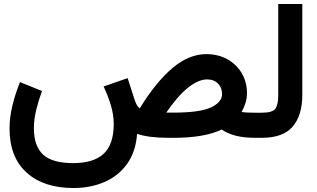

<svg xmlns="http://www.w3.org/2000/svg" viewBox="-20 -697 1602 971"><path d="M555.2 -68.4Q555.2 -116.7 540.3 -165.8Q525.4 -214.8 503.9 -259.8L625.5 -301.8L660.6 -193.4Q671.9 -157.7 687 -149.4Q768.6 -282.2 852.1 -352.8Q935.5 -423.3 1023.4 -423.3Q1083 -423.3 1129.6 -397.5Q1176.3 -371.6 1202.6 -326.9Q1229 -282.2 1229 -225.6Q1229 -199.7 1221.2 -175.3Q1213.4 -150.9 1201.7 -130.4Q1212.4 -128.9 1228.8 -127.9Q1245.1 -127 1269.5 -127H1284.2V0H1270Q1214.4 0 1172.4 -10.7Q1130.4 -21.5 1101.1 -42Q1014.6 0 857.9 0H833Q731.4 0 673.3 -20Q666.5 71.3 622.6 132.1Q578.6 192.9 508.3 223.4Q438 253.9 352.1 253.9Q201.2 253.9 114.7 176Q28.3 98.1 28.3 -46.9Q28.3 -105 43.2 -165Q58.1 -225.1 81.1 -281.7L192.4 -236.8Q175.3 -190.4 163.3 -141.8Q151.4 -93.3 151.4 -49.3Q151.4 42 198 85Q244.6 127.9 350.6 127.9Q452.6 127.9 503.7 81.1Q554.7 34.2 555.2 -68.4ZM856 -127.4Q990.7 -127.4 1046.9 -153.8Q1103 -180.2 1103 -221.2Q1103 -253.4 1082.5 -274.4Q1062 -295.4 1027.3 -295.4Q983.9 -295.4 931.6 -254.2Q879.4 -212.9 820.8 -127.4Z M1264.6 0V-127H1304.2Q1357.9 -127 1372.6 -147.2Q1387.2 -167.5 1387.2 -216.3V-676.8H1508.8V-216.8Q1508.8 -114.3 1460.4 -57.1Q1412.1 0 1303.7 0Z"/></svg>

Font: Vazir
Style: Bold
Weight: 700
Designer: Saber Rastikerdar
Foundry: Saber Rastikerdar
Version: Version 30.0.0